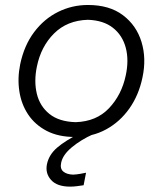

<svg xmlns="http://www.w3.org/2000/svg" viewBox="-20 -526 637 752"><path d="M273.5 10.5Q209 10.5 163.2 -13.2Q117.5 -37 90.5 -77.2Q63.5 -117.5 55.8 -168.5Q48 -219.5 59 -274Q74.5 -348 113.5 -400Q152.5 -452 207.2 -479.2Q262 -506.5 324.5 -506.5Q408.5 -506.5 461.5 -466.5Q514.5 -426.5 534.2 -361.8Q554 -297 538 -222.5Q523.5 -153 486.5 -100.8Q449.5 -48.5 395.2 -19Q341 10.5 273.5 10.5ZM276 -47.5Q357.5 -50 407 -102.2Q456.5 -154.5 472.5 -230.5Q485.5 -290.5 472.5 -339.2Q459.5 -388 422.2 -417.2Q385 -446.5 324 -448.5Q243 -446 191.8 -395Q140.5 -344 124.5 -265.5Q112.5 -208 124.2 -159Q136 -110 173.5 -79.8Q211 -49.5 276 -47.5ZM255 205Q203.5 205 180 178.8Q156.5 152.5 164 116.5Q172 79.5 203.8 52.2Q235.5 25 295.5 -5.5L298.5 -21L333 -24L344.5 0Q297.5 21 261.8 50.5Q226 80 219.5 111.5Q214.5 134.5 227.8 145.8Q241 157 266 158Q278.5 157.5 293.5 155Q308.5 152.5 317 150.5L307.5 199.5Q298 201 282.8 203Q267.5 205 255 205Z"/></svg>

Font: Commissioner Flair Light
Style: Italic
Weight: 300
Italic angle: -12°
Designer: Kostas Bartsokas
Foundry: Kostas Bartsokas
Version: Version 1.000; ttfautohint (v1.8.3)